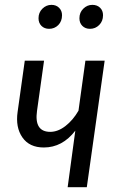

<svg xmlns="http://www.w3.org/2000/svg" viewBox="-20 -778 492 798"><path d="M184.1 -658.2Q164.6 -658.2 152.3 -670.4Q140.1 -682.6 140.1 -702.1Q140.1 -726.1 156.2 -741.9Q172.4 -757.8 193.8 -757.8Q213.4 -757.8 225.6 -745.6Q237.8 -733.4 237.8 -714.8Q237.8 -689.5 222.2 -673.8Q206.5 -658.2 184.1 -658.2ZM354 -658.2Q334.5 -658.2 322.3 -670.4Q310.1 -682.6 310.1 -702.1Q310.1 -726.1 326.2 -741.9Q342.3 -757.8 363.8 -757.8Q383.8 -757.8 396 -745.8Q408.2 -733.9 408.2 -714.8Q408.2 -689.9 392.3 -674.1Q376.5 -658.2 354 -658.2ZM415 -525.9 340.8 0H261.2L293 -234.9Q239.3 -165 162.1 -165Q102.1 -165 73 -207Q43.9 -249 53.2 -313L83 -525.9H163.1L133.8 -316.9Q121.6 -230 189 -230Q220.7 -230 252 -254.2Q283.2 -278.3 306.2 -317.9L335 -525.9Z"/></svg>

Font: Fira Sans Compressed Book
Style: Italic
Weight: 350
Width: 3
Italic angle: -8°
Designer: Carrois Corporate & Edenspiekermann AG
Foundry: Carrois Corporate GbR & Edenspiekermann AG
Version: Version 4.203;PS 004.203;hotconv 1.0.88;makeotf.lib2.5.64775